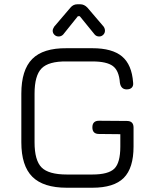

<svg xmlns="http://www.w3.org/2000/svg" viewBox="-20 -880 716 900"><path d="M227 -736Q227 -744 234 -755L310 -844Q323 -860 343 -860H356Q375 -860 390 -844L466 -755Q472 -746 472 -736Q472 -725 464 -717Q456 -709 445 -709Q432 -709 424 -718L354 -804H345L276 -718Q267 -709 255 -709Q243 -709 235 -717Q227 -725 227 -736ZM293 0Q183 0 131.5 -51.5Q80 -103 80 -213V-441Q80 -552 131 -603.5Q182 -655 292 -654H413Q506 -654 552 -615.5Q598 -577 604 -493Q606 -478 598 -469.5Q590 -461 574 -461Q547 -461 542 -492Q538 -549 509 -570.5Q480 -592 413 -592H292Q208 -593 175 -559.5Q142 -526 142 -441V-213Q142 -128 175 -95Q208 -62 293 -62H413Q488 -62 516 -89.5Q544 -117 544 -193V-251L444 -252Q413 -252 413 -283Q413 -314 444 -314L575 -313Q606 -313 606 -282V-193Q606 -92 560 -46Q514 0 413 0Z"/></svg>

Font: Jura Medium
Style: Regular
Weight: 500
Designer: Daniel Johnson, Alexei Vanyashin
Foundry: Daniel Johnson
Version: Version 5.103